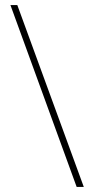

<svg xmlns="http://www.w3.org/2000/svg" viewBox="-20 -734 366 754"><path d="M48 -714 309 0H281L21 -714Z"/></svg>

Font: Noto Sans Khmer Condensed Thin
Style: Regular
Weight: 100
Width: 3
Designer: Danh Hong and the Monotype Design Team
Foundry: Monotype Imaging Inc.
Version: Version 2.004; ttfautohint (v1.8.4.7-5d5b)